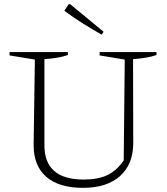

<svg xmlns="http://www.w3.org/2000/svg" viewBox="-20 -896 803 925"><path d="M380 9Q264 9 203 -44Q142 -97 142 -197L148 -609L26 -629V-645H307V-631Q266 -616 194 -611V-196Q194 -31 383 -31Q453 -31 497.5 -52.5Q542 -74 576 -123L581 -609L460 -629V-645H734V-631Q692 -616 621 -611L622 -207Q622 -105 558.5 -48Q495 9 380 9ZM470 -729Q424 -755 378.5 -783.5Q333 -812 290 -844L311 -876H318L479 -743Z"/></svg>

Font: Piazzolla SC ExtraLight
Style: Regular
Weight: 200
Designer: Juan Pablo del Peral
Foundry: Huerta Tipografica
Version: Version 1.330